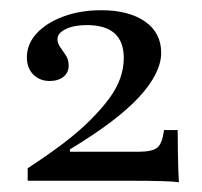

<svg xmlns="http://www.w3.org/2000/svg" viewBox="-20 -714 405 385"><path d="M338.7 -348.4Q331.5 -350 306 -350.8Q280.6 -351.6 236.3 -351.6H35.5V-376.6Q75 -402.4 106.5 -426.2Q137.9 -450 160.5 -472.6Q183.1 -495.2 198.4 -515.7Q213.7 -536.3 221 -556.9Q228.2 -577.4 228.2 -597.6Q228.2 -630.6 209.7 -647.2Q191.1 -663.7 154 -663.7Q128.2 -663.7 111.7 -655.6Q95.2 -647.6 95.2 -635.5Q95.2 -627.4 100.8 -619.4Q106.5 -611.3 112.1 -602.8Q117.7 -594.4 117.7 -582.3Q117.7 -568.5 107.3 -560.1Q96.8 -551.6 79.8 -551.6Q59.7 -551.6 46.8 -564.5Q33.9 -577.4 33.9 -599.2Q33.9 -625.8 53.6 -647.2Q73.4 -668.5 107.3 -681Q141.1 -693.5 183.1 -693.5Q237.9 -693.5 270.6 -671Q303.2 -648.4 303.2 -608.1Q303.2 -587.9 291.9 -565.3Q280.6 -542.7 258.1 -518.5Q235.5 -494.4 201.2 -468.5Q166.9 -442.7 120.2 -414.5V-409.7H257.3Q285.5 -409.7 295.6 -418.1Q305.6 -426.6 308.9 -453.2H336.3Q336.3 -427.4 336.7 -408.9Q337.1 -390.3 337.5 -375.8Q337.9 -361.3 338.7 -348.4Z"/></svg>

Font: Playfair 5pt SemiExpanded Light
Style: Regular
Weight: 400
Version: Version 2.203